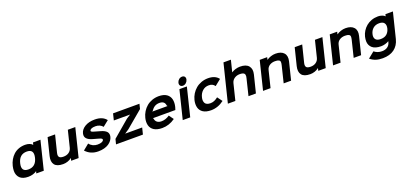

<svg xmlns="http://www.w3.org/2000/svg" viewBox="51 -2320 8499 3999"><g transform="rotate(-20 4300.0 -320.5)"><path d="M551.8 -314Q597.2 -496.1 433.1 -496.1Q267.1 -496.1 223.1 -314Q178.2 -133.8 342.8 -133.8Q508.3 -133.8 551.8 -314ZM787.1 -629.9 631.8 1H465.8L478 -44.9H476.1Q441.4 -19 392.1 -4.6Q342.8 9.8 288.1 9.8Q227.1 9.8 179.9 -5.9Q132.8 -21.5 104 -50.3Q75.2 -79.1 59.3 -119.4Q43.5 -159.7 44.4 -208.5Q45.4 -257.3 58.1 -314Q75.7 -385.3 109.4 -444.1Q143.1 -502.9 191.4 -547.1Q239.7 -591.3 305.9 -615.7Q372.1 -640.1 449.2 -640.1Q501.5 -640.1 544.2 -624.3Q586.9 -608.4 607.9 -581.1H609.9L622.1 -629.9Z M1559.6 -629.9 1403.8 1H1238.8L1252 -54.2H1249.5Q1212.4 -23.9 1162.6 -7.1Q1112.8 9.8 1061.5 9.8Q923.8 9.8 872.3 -58.1Q820.8 -126 850.6 -246.1L945.8 -629.9H1111.8L1018.6 -254.9Q1003.4 -194.3 1025.9 -164.1Q1048.3 -133.8 1121.6 -133.8Q1190.4 -133.8 1239.3 -167.5Q1288.1 -201.2 1303.7 -262.2L1394.5 -629.9Z M2176.8 -188Q2166.5 -147 2139.9 -111.6Q2113.3 -76.2 2071.8 -48.3Q2030.3 -20.5 1970.7 -4.6Q1911.1 11.2 1840.8 11.2Q1668.5 11.2 1561.5 -107.9L1693.8 -215.8Q1723.6 -174.3 1770.8 -151.1Q1817.9 -127.9 1871.6 -127.9Q1937 -127.9 1970.2 -144Q2003.4 -160.2 2008.8 -181.2Q2013.2 -198.2 2000.2 -210.2Q1987.3 -222.2 1939.5 -234.9Q1934.1 -236.3 1888.4 -249.5Q1842.8 -262.7 1835.4 -264.2Q1817.4 -269 1802.2 -273.9Q1787.1 -278.8 1770.3 -285.2Q1753.4 -291.5 1740 -298.6Q1726.6 -305.7 1713.6 -314.9Q1700.7 -324.2 1690.9 -334.2Q1681.2 -344.2 1673.8 -356.7Q1666.5 -369.1 1662.8 -383.3Q1659.2 -397.5 1659.4 -414.3Q1659.7 -431.2 1664.6 -450.2Q1685.1 -533.7 1772.9 -586.4Q1860.8 -639.2 1991.7 -639.2Q2164.1 -639.2 2245.6 -534.2L2116.7 -431.2Q2091.8 -464.4 2050 -483.2Q2008.3 -502 1958.5 -502Q1896.5 -502 1866 -486.1Q1835.4 -470.2 1831.5 -452.1Q1826.7 -434.1 1847.4 -423.6Q1868.2 -413.1 1927.7 -397Q1939.9 -394 2021.5 -370.1Q2116.2 -344.7 2154.8 -301.3Q2193.4 -257.8 2176.8 -188Z M2865.7 -145 2829.6 0H2233.4L2261.7 -111.8L2630.4 -425.8L2718.8 -481.9V-483.9H2360.4L2396.5 -628.9H2981.4L2954.6 -521L2582.5 -208L2491.7 -147L2490.7 -145Z M3175.8 -383.8H3515.1L3502.9 -399.9Q3492.2 -502.9 3376 -502.9Q3260.3 -502.9 3195.8 -399.9ZM3658.2 -310.1Q3650.9 -280.3 3639.2 -250H3141.1L3152.8 -233.9Q3158.2 -185.1 3194.1 -156.5Q3230 -127.9 3292 -127.9Q3382.3 -127.9 3470.2 -188L3544.9 -85.9Q3411.1 9.8 3257.8 9.8Q3201.2 9.8 3155.3 -1.5Q3109.4 -12.7 3077.1 -33.4Q3044.9 -54.2 3023.4 -83Q3002 -111.8 2992.4 -147.5Q2982.9 -183.1 2983.4 -224.1Q2983.9 -265.1 2995.1 -310.1Q3012.2 -380.9 3049.8 -441.4Q3087.4 -502 3140.1 -546.1Q3192.9 -590.3 3262.7 -615.2Q3332.5 -640.1 3410.2 -640.1Q3464.8 -640.1 3508.8 -628.4Q3552.7 -616.7 3583.5 -595.5Q3614.3 -574.2 3634.8 -544.2Q3655.3 -514.2 3663.8 -477.3Q3672.4 -440.4 3671.1 -398.4Q3669.9 -356.4 3658.2 -310.1Z M4032.7 -629.9 3877.9 0H3711.9L3867.7 -629.9ZM3961.9 -671.9Q3922.4 -671.9 3903.6 -698.5Q3884.8 -725.1 3894.5 -764.2Q3904.8 -803.7 3936 -829.8Q3967.3 -856 4006.8 -856Q4046.4 -856 4064.7 -829.8Q4083 -803.7 4072.8 -764.2Q4062.5 -724.6 4031.5 -698.2Q4000.5 -671.9 3961.9 -671.9Z M4546.4 -201.2 4627.4 -91.8Q4494.6 9.8 4340.3 9.8Q4284.7 9.8 4240 -1.5Q4195.3 -12.7 4164.1 -33.4Q4132.8 -54.2 4111.8 -83.3Q4090.8 -112.3 4081.8 -148.2Q4072.8 -184.1 4073.5 -225.1Q4074.2 -266.1 4085.4 -311Q4102.5 -379.9 4139.6 -439.5Q4176.8 -499 4229.7 -543.7Q4282.7 -588.4 4353.3 -614.3Q4423.8 -640.1 4502.4 -640.1Q4660.6 -640.1 4735.4 -541L4599.1 -431.2Q4575.7 -464.8 4544.4 -480.5Q4513.2 -496.1 4467.3 -496.1Q4385.3 -496.1 4327.9 -444.3Q4270.5 -392.6 4250.5 -310.1Q4240.2 -272 4242.9 -239.7Q4245.6 -207.5 4259 -183.6Q4272.5 -159.7 4302.2 -146.2Q4332 -132.8 4375.5 -132.8Q4420.9 -132.8 4461.4 -149.4Q4502 -166 4546.4 -201.2Z M5430.2 -386.2 5334 0H5169.4L5259.3 -368.2Q5265.1 -391.1 5266.8 -408.2Q5268.6 -425.3 5264.2 -442.4Q5259.8 -459.5 5247.8 -470.2Q5235.8 -481 5212.4 -487.5Q5189 -494.1 5154.3 -494.1Q5085 -494.1 5033.9 -458.7Q4982.9 -423.3 4967.3 -360.8L4878.4 0H4712.4L4920.4 -839.8H5085L5021 -583H5023.4Q5059.6 -608.9 5111.3 -624Q5163.1 -639.2 5211.4 -639.2Q5346.2 -639.2 5402.3 -570.3Q5458.5 -501.5 5430.2 -386.2Z M6210.9 -391.1 6113.8 0H5949.2L6041 -375Q6050.3 -413.6 6048.3 -440.4Q6046.4 -467.3 6019.3 -481.7Q5992.2 -496.1 5935.1 -496.1Q5864.7 -496.1 5814.2 -462.6Q5763.7 -429.2 5749 -368.2L5658.2 0H5492.2L5647.9 -630.9H5813L5799.8 -576.2H5801.8Q5841.8 -605.5 5894.3 -622.8Q5946.8 -640.1 5998 -640.1Q6124 -640.1 6181.9 -574Q6239.7 -507.8 6210.9 -391.1Z M7036.6 -629.9 6880.9 1H6715.8L6729 -54.2H6726.6Q6689.5 -23.9 6639.6 -7.1Q6589.8 9.8 6538.6 9.8Q6400.9 9.8 6349.4 -58.1Q6297.9 -126 6327.6 -246.1L6422.9 -629.9H6588.9L6495.6 -254.9Q6480.5 -194.3 6502.9 -164.1Q6525.4 -133.8 6598.6 -133.8Q6667.5 -133.8 6716.3 -167.5Q6765.1 -201.2 6780.8 -262.2L6871.6 -629.9Z M7762.7 -391.1 7665.5 0H7501L7592.8 -375Q7602.1 -413.6 7600.1 -440.4Q7598.1 -467.3 7571 -481.7Q7543.9 -496.1 7486.8 -496.1Q7416.5 -496.1 7366 -462.6Q7315.4 -429.2 7300.8 -368.2L7210 0H7043.9L7199.7 -630.9H7364.7L7351.6 -576.2H7353.5Q7393.6 -605.5 7446 -622.8Q7498.5 -640.1 7549.8 -640.1Q7675.8 -640.1 7733.6 -574Q7791.5 -507.8 7762.7 -391.1Z M8368.7 -334Q8387.2 -408.7 8356.2 -452.9Q8325.2 -497.1 8244.6 -497.1Q8163.1 -497.1 8110.4 -452.4Q8057.6 -407.7 8039.6 -334Q8021 -260.3 8053.2 -218Q8085.4 -175.8 8165.5 -175.8Q8251 -175.8 8300.5 -218Q8350.1 -260.3 8368.7 -334ZM8433.6 -629.9H8599.6L8460.4 -67.9Q8426.3 67.9 8326.4 141.4Q8226.6 214.8 8070.3 214.8Q7984.9 214.8 7919.2 193.1Q7853.5 171.4 7795.4 124L7933.6 12.2Q8006.3 71.8 8105.5 71.8Q8180.2 71.8 8228.8 36.4Q8277.3 1 8292.5 -62L8297.4 -80.1H8295.4Q8260.3 -58.1 8214.1 -45.2Q8168 -32.2 8121.6 -32.2Q8058.6 -32.2 8009.8 -46.6Q7960.9 -61 7929.9 -87.6Q7898.9 -114.3 7881.1 -151.6Q7863.3 -189 7862.8 -235.4Q7862.3 -281.7 7874.5 -335.9Q7890.1 -398.9 7924.6 -453.6Q7959 -508.3 8008.8 -550Q8058.6 -591.8 8126.2 -616Q8193.8 -640.1 8270.5 -640.1Q8315.4 -640.1 8358.4 -625Q8401.4 -609.9 8421.4 -586.9H8423.3Z"/></g></svg>

Font: Sinkin Sans 700 Bold Italic
Style: Bold Italic
Weight: 700
Italic angle: -112°
Designer: Keith Bates
Foundry: K-Type
Version: Sinkin Sans (version 1.0)  by Keith Bates   •   © 2014   www